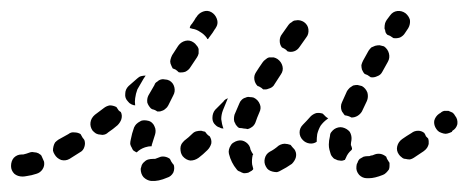

<svg xmlns="http://www.w3.org/2000/svg" viewBox="-31 -298 849 348"><path d="M283 15Q286 8 284 1Q284 0 283 0Q279 -5 277 -10Q273 -13 268 -14Q262 -15 258 -13Q253 -11 250 -10Q247 -10 246 -10Q242 -10 238 -9Q234 -8 231 -5Q228 -3 226 1Q225 4 224 8Q224 17 229 23Q235 29 243 30Q256 31 272 24Q279 22 283 15ZM663 19Q666 18 669 15Q672 12 674 9Q675 6 675 3Q675 0 675 -3Q674 -4 673 -6Q670 -10 669 -14Q664 -18 659 -19Q653 -20 648 -18Q644 -16 641 -16Q639 -15 638 -15Q637 -15 636 -15Q632 -15 628 -14Q624 -12 621 -10Q618 -7 617 -3Q615 0 615 4Q614 12 620 19Q626 25 634 25Q636 25 638 25Q648 25 663 19ZM35 17Q42 15 46 9Q50 3 49 -4Q49 -5 48 -7Q46 -11 44 -16Q43 -17 42 -18Q40 -19 39 -20Q35 -22 31 -22Q27 -23 24 -22Q16 -19 11 -18Q9 -18 8 -18Q8 -18 8 -18Q0 -18 -6 -12Q-11 -6 -11 3Q-11 11 -5 17Q1 22 10 22Q13 22 18 21Q26 20 35 17ZM419 15Q415 16 411 16Q407 15 404 13Q400 12 398 9Q388 -3 384 -19Q383 -23 384 -27Q385 -31 387 -34Q389 -38 393 -40Q396 -42 400 -43Q408 -45 415 -40Q422 -35 423 -27Q425 -22 428 -18Q427 -17 427 -17Q425 -8 426 0Q427 4 428 8Q428 9 427 10Q426 10 426 11Q423 13 419 15ZM505 -12Q507 -19 504 -25Q503 -27 502 -28Q499 -31 496 -35Q495 -36 493 -36Q491 -37 489 -37Q485 -38 481 -37Q477 -36 474 -34Q466 -27 458 -23Q451 -19 449 -11Q447 -3 451 4Q453 8 456 10Q459 12 463 13Q467 14 471 14Q475 13 478 11Q488 6 498 -1Q503 -6 505 -12ZM585 -7Q581 -7 578 -9Q574 -10 572 -13Q569 -16 568 -20Q567 -24 566 -27Q565 -31 565 -36Q565 -43 567 -51Q567 -55 569 -58Q572 -62 575 -64Q578 -66 582 -67Q586 -68 590 -67Q598 -65 603 -59Q607 -52 606 -44Q605 -39 605 -36Q605 -36 605 -35Q605 -35 606 -33Q606 -31 607 -30Q607 -29 607 -27Q606 -27 606 -26Q599 -20 596 -12Q595 -10 594 -8Q594 -8 594 -8Q593 -8 593 -8Q589 -6 585 -7ZM352 -38Q353 -45 349 -51Q347 -52 345 -54Q343 -56 341 -59Q339 -60 337 -60Q335 -61 333 -61Q329 -61 325 -60Q321 -59 318 -56Q311 -49 303 -43Q300 -40 298 -37Q296 -33 296 -29Q296 -25 297 -21Q298 -18 300 -15Q306 -8 314 -7Q322 -7 329 -12Q337 -18 345 -26Q350 -31 352 -38ZM122 -32Q124 -38 122 -44Q121 -46 119 -48Q117 -51 115 -55Q110 -58 104 -58Q98 -59 93 -55Q84 -50 75 -45Q72 -43 69 -40Q67 -37 66 -33Q65 -29 65 -25Q66 -21 68 -18Q72 -11 80 -8Q88 -6 95 -10Q104 -16 114 -22Q120 -25 122 -32ZM743 -30Q745 -33 746 -37Q746 -39 746 -42Q746 -44 745 -47Q743 -49 741 -51Q740 -54 738 -57Q733 -61 727 -61Q720 -61 715 -57Q705 -51 698 -46Q691 -41 689 -33Q687 -25 692 -18Q694 -15 697 -13Q700 -10 704 -10Q708 -9 712 -9Q716 -10 719 -12Q728 -18 737 -24Q741 -27 743 -30ZM205 -37Q205 -41 206 -45Q208 -56 212 -67Q214 -71 216 -73Q219 -76 223 -78Q226 -80 230 -80Q234 -80 238 -79Q242 -78 245 -75Q248 -72 249 -69Q251 -65 251 -61Q251 -57 250 -54Q247 -44 244 -35Q244 -34 244 -34Q244 -33 244 -33Q238 -33 232 -31Q223 -28 217 -22Q216 -22 216 -22Q214 -23 211 -25Q209 -27 208 -30Q206 -33 205 -37ZM550 -70Q555 -77 562 -82Q563 -83 564 -83Q564 -83 564 -83Q564 -83 564 -83Q562 -85 560 -86Q557 -89 554 -92Q548 -94 542 -93Q536 -91 532 -87Q525 -79 518 -72Q512 -66 512 -58Q512 -50 518 -44Q523 -39 530 -38Q537 -37 543 -41Q543 -48 544 -55Q546 -63 550 -70ZM189 -82Q191 -89 188 -95Q186 -96 184 -98Q182 -101 180 -104Q174 -107 168 -107Q162 -106 157 -102Q149 -96 141 -90Q134 -84 133 -76Q132 -68 137 -61Q140 -58 143 -56Q147 -54 151 -54Q155 -53 158 -54Q162 -55 165 -58Q174 -64 182 -71Q187 -76 189 -82ZM798 -73Q799 -82 794 -88Q792 -92 789 -94Q785 -96 782 -97Q778 -97 774 -97Q770 -96 767 -93L765 -92Q758 -87 756 -79Q755 -71 760 -64Q762 -61 765 -59Q769 -57 773 -56Q777 -55 780 -56Q784 -57 788 -59L789 -61Q796 -65 798 -73ZM393 -82Q393 -86 394 -90Q398 -100 403 -111Q404 -114 407 -117Q410 -120 414 -121Q418 -123 422 -122Q426 -122 429 -121Q437 -117 440 -109Q443 -102 439 -94Q435 -85 432 -76Q430 -71 426 -68Q422 -65 418 -64Q414 -65 411 -65Q407 -66 403 -66Q400 -67 398 -70Q396 -72 395 -75Q393 -78 393 -82ZM354 -84Q354 -93 359 -99L374 -114Q375 -116 378 -118Q380 -119 382 -120Q377 -108 373 -98Q370 -90 370 -82Q371 -73 374 -65Q370 -65 367 -67Q363 -68 360 -71Q354 -76 354 -84ZM617 -88Q622 -91 625 -96Q629 -105 634 -115Q637 -122 635 -130Q632 -138 625 -142Q621 -143 617 -144Q613 -144 609 -143Q606 -141 603 -139Q600 -136 598 -133Q593 -122 589 -113Q587 -109 587 -105Q587 -101 588 -98Q589 -95 591 -93Q592 -91 594 -89Q601 -88 606 -85Q612 -85 617 -88ZM249 -144Q250 -148 254 -150Q257 -153 261 -154Q264 -155 268 -154Q272 -154 276 -152Q283 -148 285 -140Q287 -132 283 -125Q278 -115 274 -107Q272 -103 269 -101Q266 -98 262 -97Q260 -96 258 -96Q256 -96 254 -96Q250 -99 245 -100Q244 -101 243 -101Q238 -106 236 -112Q235 -119 238 -125Q243 -134 249 -144ZM233 -161Q229 -161 225 -160Q221 -159 218 -156L202 -142Q196 -136 196 -128Q195 -120 201 -114Q203 -111 207 -109Q211 -107 214 -107Q213 -114 214 -120Q215 -128 218 -136Q223 -145 229 -155Q231 -158 233 -161ZM445 -185Q447 -188 450 -190Q453 -193 457 -194Q461 -194 465 -194Q469 -193 472 -191Q479 -186 481 -178Q483 -170 478 -163Q472 -154 467 -146Q465 -142 462 -140Q459 -138 455 -137Q453 -136 451 -136Q449 -136 446 -136Q443 -139 439 -141Q437 -142 436 -142Q431 -147 430 -154Q429 -161 433 -167Q438 -175 445 -185ZM624 -180Q625 -184 627 -188L637 -206Q639 -209 642 -212Q646 -214 649 -215Q653 -216 657 -216Q661 -215 665 -214Q672 -209 674 -201Q676 -193 672 -186L662 -168Q659 -162 653 -160Q647 -157 641 -158Q638 -160 635 -162Q632 -163 630 -164Q628 -166 627 -168Q626 -170 625 -172Q624 -176 624 -180ZM293 -167Q299 -166 305 -168Q311 -171 314 -176L326 -194Q328 -197 329 -201Q329 -205 329 -209Q328 -213 325 -216Q323 -219 320 -221Q313 -226 305 -224Q297 -222 292 -215L281 -198Q279 -194 278 -190Q277 -187 278 -183Q279 -180 280 -178Q281 -176 282 -174Q285 -173 287 -172Q290 -170 293 -167ZM480 -236 492 -253Q494 -256 498 -258Q501 -261 505 -261Q509 -262 513 -261Q517 -260 520 -258Q527 -253 528 -245Q529 -236 524 -230L512 -213Q508 -207 502 -205Q496 -203 490 -205Q488 -208 484 -210Q482 -211 480 -212Q476 -217 476 -224Q476 -231 480 -236ZM324 -266Q325 -267 325 -267Q329 -274 337 -277Q345 -280 352 -276Q359 -272 362 -264Q365 -256 361 -249Q360 -248 360 -247Q360 -247 359 -246Q359 -246 359 -246Q359 -246 359 -246Q355 -239 348 -230Q347 -229 347 -228Q346 -228 345 -227Q344 -228 344 -229Q339 -236 332 -240Q325 -245 317 -246Q315 -247 313 -247Q313 -249 314 -251Q315 -253 317 -255Q322 -262 324 -266ZM666 -246Q666 -247 666 -248Q666 -252 667 -256Q668 -259 670 -262L676 -270Q681 -277 689 -278Q697 -279 704 -274Q710 -269 712 -262Q713 -254 709 -247Q707 -244 703 -238Q700 -233 694 -230Q688 -228 682 -229Q679 -231 676 -233Q673 -234 671 -235Q669 -237 668 -239Q667 -242 667 -244Q666 -245 666 -246Z"/></svg>

Font: FRB American Cursive Dashed
Style: Bold Italic
Weight: 700
Italic angle: -25°
Version: Version 2.0;Modular Font Editor K font №1